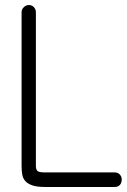

<svg xmlns="http://www.w3.org/2000/svg" viewBox="-20 -745 505 765"><path d="M437 -58Q450 -58 457.5 -49.5Q465 -41 465 -30Q465 -16 457.5 -8Q450 0 437 0H160Q127 0 108.5 -6.5Q90 -13 80.5 -24Q71 -35 68.5 -50.5Q66 -66 66 -84V-696Q66 -708 75 -716.5Q84 -725 95 -725Q107 -725 115 -716.5Q123 -708 123 -696V-84Q123 -70 129 -64Q135 -58 160 -58Z"/></svg>

Font: VDS
Style: Thin
Weight: 100
Width: 0
Designer: artmaker
Foundry: artmaker
Version: Version 1.000 2012 initial release